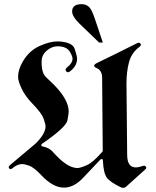

<svg xmlns="http://www.w3.org/2000/svg" viewBox="-20 -898 753 928"><path d="M365.7 -782.2Q328.6 -817.9 328.6 -842.8Q328.6 -877.9 375 -877.9Q394.5 -877.9 409.7 -865.2Q422.9 -853.5 438 -808.6L477.1 -692.4H459ZM563 6.8Q513.2 -17.6 497.1 -38.1Q480 -60.5 477.5 -120.6Q477.5 -127.4 474.6 -128.4Q471.7 -129.4 470.7 -129.4Q467.8 -129.4 463.9 -125.5Q443.4 -103.5 422.6 -81.8Q401.9 -60.1 381.3 -38.1Q336.9 8.8 289.1 8.8Q236.3 8.8 180.7 -50.3Q144 -88.9 121.1 -97.2Q98.1 -105 87.4 -105Q63 -105 39.1 -84Q35.2 -80.6 30.8 -80.6Q27.3 -80.6 24.7 -83.7Q22 -86.9 22 -89.8Q22 -93.8 27.3 -99.1L151.4 -203.6Q200.2 -251 200.2 -288.1Q200.2 -297.4 190.4 -325.2Q181.2 -351.1 138.2 -395.5Q101.6 -433.1 85 -468.8Q67.4 -504.9 67.4 -527.3Q67.4 -562.5 91.3 -602.5Q122.1 -653.8 171.4 -675.8Q220.7 -697.8 256.8 -697.8H259.8H260.3H260.7H261.7Q330.6 -694.8 341.3 -661.1Q352.5 -626.5 352.5 -614.3Q352.5 -578.6 318.4 -553.2Q313.5 -548.8 308.6 -548.8Q303.7 -548.8 300.3 -553Q296.9 -557.1 296.9 -560.5Q296.9 -566.4 304.2 -572.3Q330.6 -592.8 330.6 -614.7Q330.6 -626.5 316.9 -648.9Q302.7 -672.4 262.2 -674.3H260.3H259.8H259.3H258.8H258.3Q231 -674.3 206.5 -653.8Q181.6 -632.3 181.2 -602.5V-602.1V-599.1V-598.6V-598.1V-597.7V-597.2V-596.7V-596.2V-595.2V-594.2V-593.8Q181.2 -544.4 203.6 -523.9Q214.8 -513.2 224.1 -504.4Q233.4 -495.6 241.2 -487.8Q312 -415.5 312 -358.9Q312 -351.1 306.2 -317.4Q300.3 -283.2 184.6 -204.1Q179.7 -201.2 179.7 -196.8Q179.7 -196.3 179.9 -193.8Q180.2 -191.4 187.5 -189.9Q217.8 -183.6 234.4 -165Q242.7 -155.8 251.2 -146.7Q259.8 -137.7 269 -129.4Q316.4 -85.9 354.5 -85.9Q367.7 -85.9 398.4 -99.1Q428.2 -111.3 474.6 -164.6Q476.6 -166.5 476.6 -169.9L473.6 -522.5Q473.6 -558.1 446.3 -569.3Q435.1 -574.7 435.1 -580.1Q435.1 -586.4 447.3 -592.8Q496.1 -616.2 544.7 -640.4Q593.3 -664.6 643.1 -689.5Q646.5 -691.4 650.4 -691.4Q654.8 -691.4 658 -688.2Q661.1 -685.1 661.1 -682.1Q661.1 -677.7 654.8 -671.9Q616.7 -644.5 604 -599.1Q591.3 -552.7 591.3 -495.1V-493.2V-492.7V-492.2V-491.7V-490.7L594.7 -147Q595.7 -88.9 636.2 -88.9Q649.9 -88.9 669.4 -95.7Q673.3 -97.2 676.3 -97.2Q681.2 -97.2 684.1 -93.8Q687 -90.3 687 -87.4Q687 -83.5 682.6 -79.6L589.4 4.4Q583.5 9.3 579.3 9.5Q575.2 9.8 574.2 9.8Q568.4 9.8 563 6.8Z"/></svg>

Font: UnifrakturMaguntia sl
Style: Regular
Weight: 400
Designer: j. 'mach' wust, based on a font by Peter Wiegel, original typeface by Carl Albert Fahrenwaldt 1901
Version: Version 2010-11-24